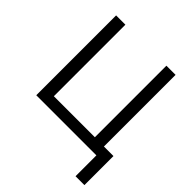

<svg xmlns="http://www.w3.org/2000/svg" viewBox="-239 -871 1214 1214"><g transform="rotate(45 368.5 -264.0)"><path d="M714.8 -73.2V186.5H635.3V0H97.7V-713.9H180.7V-74.2H547.4V-713.9H629.4V-73.2Z"/></g></svg>

Font: Wonky
Style: Regular
Weight: 400
Designer: Monotype Design Team
Foundry: Monotype Imaging Inc.
Version: Version 3.000